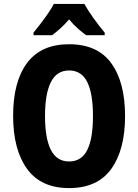

<svg xmlns="http://www.w3.org/2000/svg" viewBox="-20 -951 705 981"><path d="M619 -358Q619 -186 548.5 -88Q478 10 333 10Q189 10 118 -88.5Q47 -187 47 -359Q47 -534 118.5 -629.5Q190 -725 333 -725Q478 -725 548.5 -628Q619 -531 619 -358ZM210 -358Q210 -244 240 -185Q270 -126 333 -126Q396 -126 425.5 -184Q455 -242 455 -358Q455 -474 425.5 -532.5Q396 -591 333 -591Q270 -591 240 -531.5Q210 -472 210 -358ZM411 -931Q429 -898 457.5 -858.5Q486 -819 515 -784V-771H420Q401 -785 377.5 -805.5Q354 -826 333 -852Q310 -825 287 -804.5Q264 -784 246 -771H151V-784Q167 -803 187.5 -830Q208 -857 226.5 -884Q245 -911 255 -931Z"/></svg>

Font: Noto Sans Gujarati UI Condensed ExtraBold
Style: Regular
Weight: 800
Width: 3
Designer: Jelle Bosma - Monotype Design Team, Universal Thirst
Foundry: Monotype Imaging Inc.
Version: Version 2.106; ttfautohint (v1.8.4.7-5d5b)